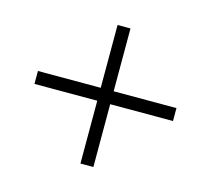

<svg xmlns="http://www.w3.org/2000/svg" viewBox="-90 -660 779 710"><g transform="rotate(-30 300.0 -305.0)"><path d="M300 -270 130 -100 95 -135 265 -305 95 -475 130 -510 300 -340 470 -510 505 -475 335 -305 505 -135 470 -100Z"/></g></svg>

Font: IBM Plex Mono Light
Style: Regular
Weight: 300
Monospace: yes
Designer: Mike Abbink, Paul van der Laan, Pieter van Rosmalen
Foundry: Bold Monday
Version: Version 2.3